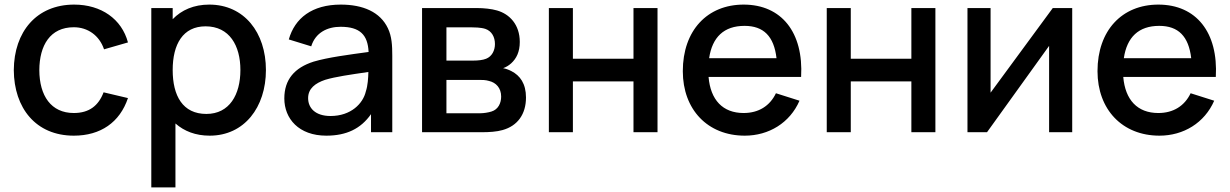

<svg xmlns="http://www.w3.org/2000/svg" viewBox="-20 -575 5350 835"><path d="M301 15C417 15 501 -42.5 536.5 -148.5L430.5 -173.5C408.5 -115.5 368 -83.5 301 -83.5C202 -83.5 151.5 -158.5 151 -270C151.5 -378 198.5 -456.5 301 -456.5C361.5 -456.5 412 -421 432.5 -360.5L536.5 -390.5C509.5 -492 420.5 -555 302.5 -555C139 -555 41 -437 40 -270C41 -105.5 135.5 15 301 15Z M743 240V-38C781 -4.5 830.5 15 892 15C1042.5 15 1136.5 -108.5 1136.5 -270.5C1136.5 -433.5 1042 -555 890 -555C823 -555 769.5 -531.5 731 -491.5V-540H638V240ZM877.5 -79.5C774.5 -79.5 731 -158.5 731 -270.5C731 -382.5 775.5 -460.5 874 -460.5C978 -460.5 1025.5 -376.5 1025.5 -270.5C1025.5 -163.5 978 -79.5 877.5 -79.5Z M1399 15C1486.5 15 1549 -15 1593.5 -78.5V0H1686V-332.5C1686 -377.5 1684 -416.5 1667 -452C1633.5 -523 1558.5 -555 1462 -555C1337 -555 1262 -496 1236 -403.5L1333.5 -373.5C1352 -433.5 1404 -458.5 1461 -458.5C1545.5 -458.5 1579.5 -423.5 1583 -349C1495.5 -337 1406.5 -325.5 1344 -307C1260.5 -280.5 1216.5 -228.5 1216.5 -147C1216.5 -59 1279.5 15 1399 15ZM1417.5 -70.5C1350.5 -70.5 1320 -106 1320 -148C1320 -190.5 1351.5 -213.5 1394.5 -228C1440 -241.5 1500.5 -250 1582 -262C1581.5 -236.5 1579.5 -202.5 1571 -177.5C1559 -125 1506.5 -70.5 1417.5 -70.5Z M2076 0C2107 0 2140.5 -2 2166 -9.5C2230.5 -27.5 2267.5 -78 2267.5 -151C2267.5 -211.5 2241.5 -246.5 2204.5 -265.5C2193 -271.5 2179.5 -276.5 2168 -278.5C2179.5 -282.5 2192 -289.5 2203 -299.5C2226 -320.5 2240.5 -349.5 2240.5 -392.5C2240.5 -468 2196 -514 2141.5 -529.5C2117.5 -536.5 2084.5 -540 2053 -540H1815.5V0ZM1921.5 -456H2033.5C2040 -456 2070.5 -456 2090.5 -449.5C2118.5 -440 2132.5 -414 2132.5 -383.5C2132.5 -355.5 2119.5 -329.5 2094 -319.5C2079.5 -313.5 2057.5 -311.5 2038.5 -311.5H1921.5ZM1921.5 -227.5H2064C2075 -227.5 2092.5 -227.5 2106.5 -223C2137 -216 2159.5 -192.5 2159.5 -155C2159.5 -127 2147 -99 2117.5 -90C2103.5 -85.5 2083.5 -82.5 2069.5 -82.5H1921.5Z M2471.5 0V-221H2735V0H2839.5V-540H2735V-319.5H2471.5V-540H2367V0Z M3219 15C3323.5 15 3415 -40.5 3457 -137L3354.5 -169.5C3328 -114 3279 -83.5 3214 -83.5C3123 -83.5 3070 -140.5 3061.5 -240.5H3464C3475 -434 3379 -555 3214 -555C3056 -555 2949.5 -442.5 2949.5 -265.5C2949.5 -98.5 3057.5 15 3219 15ZM3218 -462.5C3301 -462.5 3346 -417 3357 -322H3064C3077.5 -413.5 3128.5 -462.5 3218 -462.5Z M3680 0V-221H3943.5V0H4048V-540H3943.5V-319.5H3680V-540H3575.5V0Z M4558.5 -540 4288 -172V-540H4187.5V0H4272.5L4542.5 -375.5V0H4643V-540Z M5022.5 15C5127 15 5218.5 -40.5 5260.5 -137L5158 -169.5C5131.5 -114 5082.5 -83.5 5017.5 -83.5C4926.5 -83.5 4873.5 -140.5 4865 -240.5H5267.5C5278.5 -434 5182.5 -555 5017.5 -555C4859.5 -555 4753 -442.5 4753 -265.5C4753 -98.5 4861 15 5022.5 15ZM5021.5 -462.5C5104.5 -462.5 5149.5 -417 5160.5 -322H4867.5C4881 -413.5 4932 -462.5 5021.5 -462.5Z"/></svg>

Font: Manrope SemiBold
Style: Regular
Weight: 600
Designer: Mikhail Sharanda
Foundry: Mikhail Sharanda
Version: Version 4.505